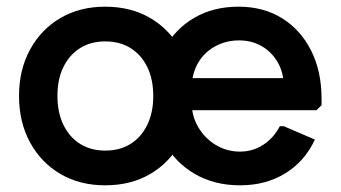

<svg xmlns="http://www.w3.org/2000/svg" viewBox="-20 -540 1020 575"><path d="M295 15Q219 15 161 -19Q103 -53 70 -113.5Q37 -174 37 -253Q37 -331 70 -391.5Q103 -452 161 -486Q219 -520 295 -520Q372 -520 430 -486Q488 -452 521 -391.5Q554 -331 554 -253Q554 -174 521 -113.5Q488 -53 430 -19Q372 15 295 15ZM295 -89Q339 -89 371 -109Q403 -129 421 -166Q439 -203 439 -252Q439 -303 421 -339.5Q403 -376 371 -396Q339 -416 295 -416Q252 -416 220 -396Q188 -376 170 -339.5Q152 -303 152 -253Q152 -203 170 -166Q188 -129 220 -109Q252 -89 295 -89ZM699 15Q622 15 563.5 -19Q505 -53 472 -113Q439 -173 439 -253Q439 -332 471.5 -392.5Q504 -453 561.5 -486.5Q619 -520 694 -520Q769 -520 824.5 -485.5Q880 -451 911.5 -389Q943 -327 943 -244V-225L928 -210H493V-306H891L830 -283Q829 -325 810.5 -355.5Q792 -386 762.5 -402.5Q733 -419 696 -419Q656 -419 623 -400.5Q590 -382 572 -349.5Q554 -317 554 -274V-234Q554 -193 573.5 -159.5Q593 -126 626 -106Q659 -86 699 -86Q737 -86 768.5 -106.5Q800 -127 818 -162H830L923 -122Q893 -57 834.5 -21Q776 15 699 15Z"/></svg>

Font: Fustat
Style: Bold
Weight: 700
Designer: Mohamed Gaber, Khaled Hosny, Laura Garcia Mut
Foundry: Kief Type Foundry, Alif Type Foundry, Hard Type Foundry
Version: Version 1.007